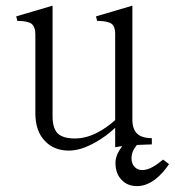

<svg xmlns="http://www.w3.org/2000/svg" viewBox="-20 -504 605 665"><path d="M544.9 48.8Q523.4 66.4 510.7 73.2Q491.2 85 471.7 85Q457 85 446.3 74.2Q435.5 62.5 435.5 44.9Q435.5 32.2 440.4 19.5Q444.3 10.7 454.1 -2L505.9 -3.9V-25.4Q470.7 -25.4 454.1 -42Q438.5 -57.6 438.5 -89.8V-484.4L312.5 -447.3L316.4 -431.6Q351.6 -431.6 366.2 -421.9Q378.9 -412.1 378.9 -387.7V-87.9Q346.7 -59.6 317.4 -44.9Q278.3 -24.4 239.3 -24.4Q198.2 -24.4 179.7 -42Q162.1 -60.5 162.1 -100.6V-484.4L36.1 -447.3L40 -431.6Q75.2 -431.6 88.9 -421.9Q102.5 -411.1 102.5 -384.8V-111.3Q102.5 -49.8 135.7 -15.6Q167 17.6 218.8 17.6Q260.7 17.6 311.5 -11.7Q349.6 -33.2 378.9 -61.5V5.9L403.3 2Q392.6 16.6 386.7 29.3Q379.9 45.9 379.9 59.6Q379.9 97.7 401.4 119.1Q420.9 140.6 455.1 140.6Q486.3 140.6 517.6 117.2Q543.9 96.7 565.4 64.5Z"/></svg>

Font: Batang
Style: Regular
Weight: 400
Version: Version 2.21